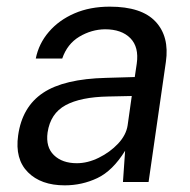

<svg xmlns="http://www.w3.org/2000/svg" viewBox="-20 -547 572 577"><path d="M174.5 10Q103 10 63.8 -29.5Q24.5 -69 34.5 -140Q46.5 -226 109.5 -268Q172.5 -310 299 -313L385 -315.5L391 -356Q398 -405.5 371.8 -432.2Q345.5 -459 295.5 -459Q255 -458.5 218.5 -436.8Q182 -415 167 -371H87.5Q96.5 -416 126.8 -451.2Q157 -486.5 203.8 -506.8Q250.5 -527 310 -527Q405.5 -527 447.5 -482Q489.5 -437 478.5 -361L426.5 0H349.5L356 -94Q318.5 -33.5 272.5 -11.8Q226.5 10 174.5 10ZM211 -56.5Q243.5 -56.5 277 -73Q310.5 -89.5 334.8 -115.2Q359 -141 363.5 -170L376 -258.5L305.5 -257Q222.5 -255.5 177 -230.8Q131.5 -206 123 -149Q117 -105 142 -80.8Q167 -56.5 211 -56.5Z"/></svg>

Font: Public Sans
Style: Italic
Weight: 400
Italic angle: -8°
Designer: The Public Sans project authors (U.S. Web Design System). Libre Franklin designed by Pablo Impallari and Rodrigo Fuenzal
Version: Version 1.008; ttfautohint (v1.8.1) -l 8 -r 50 -G 200 -x 14 